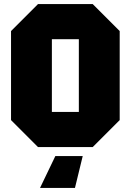

<svg xmlns="http://www.w3.org/2000/svg" viewBox="-20 -720 640 940"><path d="M34 -132V-568L166 -700H434L566 -568V-132L434 0H166ZM234 -528V-172H366V-528ZM385 44 347 200H176L251 44Z"/></svg>

Font: Tektur SemiCondensed ExtraBold
Style: Regular
Weight: 800
Width: 4
Designer: Adam Jagosz
Foundry: Adam Jagosz
Version: Version 1.005;gftools[0.9.30]